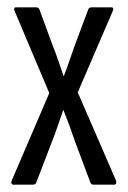

<svg xmlns="http://www.w3.org/2000/svg" viewBox="-20 -506 350 526"><path d="M17 0Q13 0 11.5 -3.5Q10 -7 12 -11L115 -251L20 -476Q18 -480 19 -483Q20 -486 24 -486H78Q86 -486 88 -480L124 -382Q132 -363 139.5 -340.5Q147 -318 154 -298H155Q163 -318 170.5 -340.5Q178 -363 185 -382L222 -481Q225 -486 231 -486H285Q289 -486 290 -483Q291 -480 289 -476L193 -253L298 -11Q299 -7 298 -3.5Q297 0 293 0H237Q231 0 228 -5L186 -117Q179 -138 170.5 -161Q162 -184 154 -204H153Q146 -184 138 -160.5Q130 -137 122 -117L79 -5Q77 0 69 0Z"/></svg>

Font: Sofia Sans Extra Condensed
Style: Regular
Weight: 400
Designer: Botio Nikoltchev, Ani Petrova
Foundry: lettersoup
Version: Version 4.101